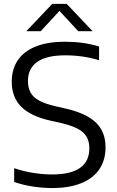

<svg xmlns="http://www.w3.org/2000/svg" viewBox="-20 -966 608 996"><path d="M53.5 -22V-93.5Q102 -77 153 -69Q204 -61 250.5 -61Q443.5 -61 443.5 -197Q443.5 -234.5 427.8 -259.2Q412 -284 378 -300.8Q344 -317.5 285.5 -330.5L242.5 -340Q139.5 -363 90.2 -412.2Q41 -461.5 41 -542Q41 -606.5 72 -653Q103 -699.5 164.8 -724.5Q226.5 -749.5 317.5 -749.5Q412 -749.5 494 -725V-653.5Q410.5 -679 319.5 -679Q221 -679 173 -644.8Q125 -610.5 125 -546.5Q125 -509.5 139 -485Q153 -460.5 184.5 -443.5Q216 -426.5 270 -414.5L313 -404.5Q425 -380 476.2 -331.5Q527.5 -283 527.5 -202Q527.5 -135 495 -87.5Q462.5 -40 400.2 -15.2Q338 9.5 250 9.5Q201 9.5 149.8 1.5Q98.5 -6.5 53.5 -22ZM460.5 -804H386L288.5 -909.5L191 -804H116.5L251 -946H326Z"/></svg>

Font: Encode Sans Semi Expanded
Style: Regular
Weight: 400
Width: 6
Designer: Multiple Designers
Foundry: Impallari Type
Version: Version 2.000